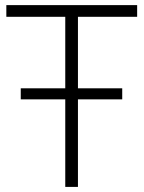

<svg xmlns="http://www.w3.org/2000/svg" viewBox="-20 -734 564 754"><path d="M236.3 0V-343.8H61.5V-387.2H236.3V-668H4.9V-713.9H518.6V-668H286.1V-387.2H460V-343.8H286.1V0Z"/></svg>

Font: Open Sans Light
Style: Regular
Weight: 300
Designer: Monotype Design Team
Foundry: Monotype Imaging Inc.
Version: Version 3.000; ttfautohint (v1.8.4)